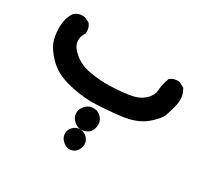

<svg xmlns="http://www.w3.org/2000/svg" viewBox="-108 -230 767 738"><g transform="rotate(30 275.5 139.5)"><path d="M272.5 375Q254.9 371.6 242.7 358.4Q230.5 344.7 231.4 327.6Q232.4 310.5 246.1 298.3Q259.8 286.1 277.8 287.6Q295.9 289.6 308.1 304.2Q320.8 319.8 316.9 338.4Q313 355.5 302.2 365.2Q296.9 370.1 289.6 372.6Q282.2 375 273.4 375H272.9ZM272.9 287.1Q270 286.6 267.1 285.9Q264.2 285.2 261.5 283.9Q258.8 282.7 255.9 281.2Q252.9 279.8 250.2 277.6Q247.6 275.4 244.6 272.9Q229.5 259.3 229.5 239.7Q229.5 234.9 230.5 230.2Q231.4 225.6 233.4 221.2Q235.4 216.8 238.3 212.9Q241.2 209 245.1 205.1Q260.3 190.4 281.5 191.4Q302.7 192.4 315.4 209Q321.8 216.8 324.2 226.6Q326.7 236.3 324.7 247.1Q322.8 257.8 318.1 265.9Q313.5 273.9 306.2 278.3Q293 287.1 273.4 287.1ZM258.8 174.8Q229 173.8 200.7 169.7Q172.4 165.5 146 158.2Q91.8 143.1 58.3 108.6Q24.9 74.2 15.6 42.5Q6.8 11.2 8.8 -22Q10.7 -55.7 27.3 -80.6L27.8 -81.1L28.3 -81.5Q47.9 -99.1 74.2 -94.7H75.2L75.7 -94.2L95.2 -84.5L96.7 -84L97.2 -83Q110.4 -67.4 108.4 -43.5V-42L107.4 -40.5Q93.3 -21 96.7 2Q100.1 25.4 128.9 48.3Q157.7 71.8 199.2 79.1Q241.7 86.9 286.1 85.9Q308.1 85.4 329.3 83.7Q350.6 82 370.6 79.1Q390.1 76.2 406 69.8Q421.9 63.5 433.6 53.2Q457 33.2 459 7.3Q459.5 -2.4 461.2 -11.7Q462.9 -21 465.3 -30Q467.8 -39.1 471.2 -47.9L471.7 -49.3L472.7 -50.3Q488.3 -63.5 512.2 -61.5H513.7L514.6 -61L536.1 -49.3L537.6 -48.3L538.1 -46.9Q555.2 -19.5 548.8 17.6V18.1Q543 43.5 534.7 68.4Q532.7 74.7 528.8 81.8Q524.9 88.9 519 95.9Q513.2 103 505.9 110.4Q498.5 117.7 489.3 125.5Q470.2 141.1 444.6 151.1Q418.9 161.1 386.7 165Q323.7 172.9 258.8 174.8Z"/></g></svg>

Font: NaikaiFont
Style: SemiBold
Weight: 600
Version: Version 1.89